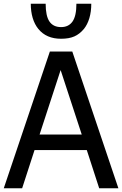

<svg xmlns="http://www.w3.org/2000/svg" viewBox="-25 -1001 649 1021"><path d="M460.4 -981Q460.4 -939 450.2 -904.5Q439.9 -870.1 420.9 -846.7Q398.4 -819.8 370.4 -807.4Q342.3 -794.9 299.8 -794.9Q221.7 -794.9 179.2 -846.7Q159.2 -871.1 148.9 -905.3Q138.7 -939.5 138.7 -981H217.8Q217.8 -916 238 -886.5Q258.3 -856.9 299.8 -856.9Q339.8 -856.9 360.6 -886.5Q381.3 -916 381.3 -981ZM-4.9 0 240.2 -727.1H359.4L604.5 0H502.4L436.5 -203.1H158.7L92.8 0ZM409.7 -285.6 297.4 -628.4 185.5 -285.6Z"/></svg>

Font: SG Kara Bold
Style: Regular
Weight: 400
Designer: Damoon Khanjanzadeh
Version: Version 1.000